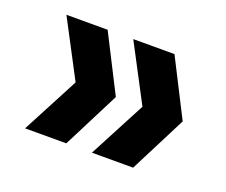

<svg xmlns="http://www.w3.org/2000/svg" viewBox="-70 -573 654 556"><g transform="rotate(20 257.0 -295.0)"><path d="M177 -120H50L142 -295L50 -470H177L266 -295ZM383 -120H256L348 -295L256 -470H383L472 -295Z"/></g></svg>

Font: DM Sans 18pt
Style: Bold
Weight: 700
Designer: Colophon Foundry, Jonny Pinhorn
Foundry: Colophon Foundry
Version: Version 4.004;gftools[0.9.30]